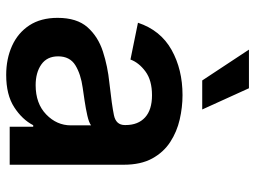

<svg xmlns="http://www.w3.org/2000/svg" viewBox="-121 -684 816 614"><g transform="rotate(90 287.0 -377.0)"><path d="M219.7 11.2Q168 11.2 126.5 -7.6Q85 -26.4 61 -63Q37.1 -99.6 37.1 -153.3Q37.1 -214.8 67.1 -248.8Q97.2 -282.7 144.8 -298.1Q192.4 -313.5 245.1 -318.8Q316.4 -326.7 348.1 -333.3Q379.9 -339.8 379.9 -368.2V-370.6Q379.9 -410.6 355.5 -432.9Q331.1 -455.1 284.7 -455.1Q236.8 -455.1 208.5 -434.1Q180.2 -413.1 170.4 -386.2L52.7 -410.2Q76.7 -482.4 139.4 -517.6Q202.1 -552.7 284.2 -552.7Q322.8 -552.7 362.1 -543.7Q401.4 -534.7 434.1 -513.4Q466.8 -492.2 486.8 -455.8Q506.8 -419.4 506.8 -364.7V0H385.3V-75.2H380.4Q362.3 -40 322.8 -14.4Q283.2 11.2 219.7 11.2ZM252.4 -83Q311 -83 345.9 -116.7Q380.9 -150.4 380.9 -195.8V-260.3Q372.1 -253.4 349.6 -248.3Q327.1 -243.2 302 -239.5Q276.9 -235.8 260.3 -233.4Q217.3 -227.5 188.7 -210Q160.2 -192.4 160.2 -154.8Q160.2 -119.6 186 -101.3Q211.9 -83 252.4 -83ZM237.3 -615.7 138.7 -765.1H262.2L330.1 -615.7Z"/></g></svg>

Font: Inter-SemiBold
Style: Regular
Weight: 600
Designer: Rasmus Andersson
Foundry: rsms
Version: Version 4.000;git-a52131595